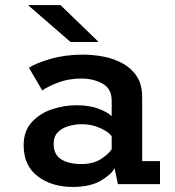

<svg xmlns="http://www.w3.org/2000/svg" viewBox="-20 -728 690 759"><path d="M268 11Q184 11 128.8 -31.2Q73.5 -73.5 73.5 -154Q73.5 -210 105.5 -245Q137.5 -280 185.5 -296Q233.5 -312 282.5 -312Q334.5 -312 371.5 -297.5Q408.5 -283 421.5 -268.5V-329.5Q421.5 -377.5 385.2 -397.5Q349 -417.5 301.5 -417.5Q251.5 -417.5 210 -401.8Q168.5 -386 147 -370.5L94.5 -460Q121.5 -478.5 180 -495.2Q238.5 -512 308.5 -512Q349 -512 390 -504Q431 -496 465.5 -477Q500 -458 521 -425.8Q542 -393.5 542 -344.5V-91H612.5V0H446L433 -63Q420.5 -38.5 378.5 -13.8Q336.5 11 268 11ZM301 -79.5Q349.5 -79.5 380.5 -100.2Q411.5 -121 421.5 -138.5V-189.5Q410 -206.5 376 -221.8Q342 -237 304.5 -237Q277 -237 251 -229.5Q225 -222 208.5 -205Q192 -188 192 -159.5Q192 -116.5 222.2 -98Q252.5 -79.5 301 -79.5ZM259 -562 90.5 -708H219L370 -562Z"/></svg>

Font: Trispace Medium
Style: Regular
Weight: 500
Designer: Tyler Finck
Foundry: Etcetera Type Company
Version: Version 1.210; ttfautohint (v1.8.3)